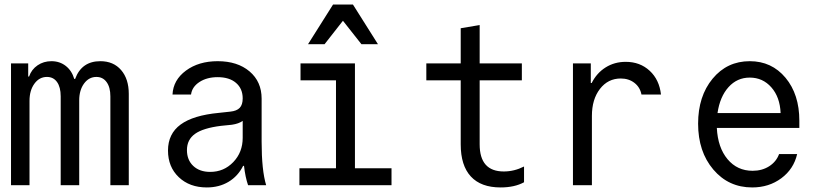

<svg xmlns="http://www.w3.org/2000/svg" viewBox="-20 -821 3638 851"><path d="M28.8 0V-540H105V-481.9H108.9Q119.6 -513.2 146.5 -531.5Q173.3 -549.8 208 -549.8Q244.6 -549.8 271.5 -528.8Q298.3 -507.8 309.1 -471.2H313Q341.8 -549.8 424.8 -549.8Q482.9 -549.8 516.8 -510.5Q550.8 -471.2 550.8 -404.8V0H469.2V-394Q469.2 -434.1 452.6 -457Q436 -480 407.2 -480Q374 -480 352.5 -450.7Q331.1 -421.4 331.1 -376V0H249V-394Q249 -434.6 232.9 -457.3Q216.8 -480 188 -480Q154.3 -480 132.6 -450.2Q110.8 -420.4 110.8 -374V0Z M1055.7 -384.8Q1055.7 -428.2 1026.1 -453.6Q996.6 -479 944.8 -479Q897 -479 864 -457.5Q831.1 -436 826.7 -401.9H744.6Q747.6 -466.3 804.2 -508.1Q860.8 -549.8 944.8 -549.8Q1032.7 -549.8 1086.2 -504.4Q1139.6 -459 1139.6 -383.8V-192.9Q1139.6 -66.4 1159.7 0H1079.6Q1067.4 -34.7 1061.5 -85.9H1057.6Q1034.7 -40 992.9 -15.1Q951.2 9.8 896.5 9.8Q820.3 9.8 772.5 -35.6Q724.6 -81.1 724.6 -153.8Q724.6 -228 780.5 -269Q836.4 -310.1 950.7 -320.8L1000.5 -326.2Q1029.3 -329.1 1042.5 -343Q1055.7 -356.9 1055.7 -384.8ZM1055.7 -285.2Q1038.1 -272.5 1007.8 -268.1L959.5 -263.2Q880.4 -253.4 844.5 -227.8Q808.6 -202.1 808.6 -155.8Q808.6 -111.8 836.7 -85.4Q864.7 -59.1 911.6 -59.1Q972.2 -59.1 1013.9 -102.5Q1055.7 -146 1055.7 -210Z M1307.1 0V-75.2H1469.2V-464.8H1312V-540H1553.2V-75.2H1715.3V0ZM1345.2 -625 1456.1 -800.8H1544.4L1655.3 -625H1582L1500 -729L1418.5 -625Z M2106 -181.2Q2106 -61 2212.9 -61Q2259.3 -61 2302.7 -83V-13.2Q2260.7 9.8 2198.7 9.8Q2111.8 9.8 2066.9 -38.8Q2022 -87.4 2022 -181.2V-464.8H1869.6V-540H2022V-695.8L2106 -710V-540H2293V-464.8H2106Z M2603.5 0H2519.5V-540H2598.6V-453.1H2602.5Q2625 -497.6 2664.3 -522.2Q2703.6 -546.9 2753.4 -546.9Q2816.9 -546.9 2859.6 -507.3Q2902.3 -467.8 2909.7 -401.9H2823.2Q2816.9 -434.6 2791.7 -453.9Q2766.6 -473.1 2731.4 -473.1Q2674.8 -473.1 2639.2 -427Q2603.5 -380.9 2603.5 -307.1Z M3157.2 -253.9Q3161.6 -167 3204.6 -115.5Q3247.6 -64 3315.9 -64Q3357.9 -64 3389.4 -84.2Q3420.9 -104.5 3433.1 -138.2H3513.2Q3498 -71.8 3443.1 -31Q3388.2 9.8 3314 9.8Q3209 9.8 3141.6 -69.6Q3074.2 -148.9 3074.2 -272.9Q3074.2 -394.5 3138.4 -472.2Q3202.6 -549.8 3303.2 -549.8Q3400.4 -549.8 3461.7 -476.3Q3522.9 -402.8 3522.9 -286.1V-253.9ZM3303.2 -477.1Q3247.1 -477.1 3209 -434.8Q3170.9 -392.6 3160.2 -319.8H3439.9Q3437 -390.6 3398.9 -433.8Q3360.8 -477.1 3303.2 -477.1Z"/></svg>

Font: CommitMono
Style: Regular
Weight: 400
Monospace: yes
Designer: Eigil Nikolajsen
Foundry: Eigil Nikolajsen
Version: Version 1.143